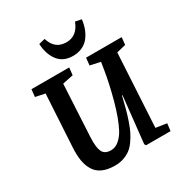

<svg xmlns="http://www.w3.org/2000/svg" viewBox="-216 -1100 1200 1270"><g transform="rotate(-30 384.5 -465.5)"><path d="M308.1 -944.8Q322.8 -898.4 351.1 -875.7Q379.4 -853 424.8 -853Q505.9 -853 540 -943.8L586.9 -934.1Q582.5 -896.5 570.6 -865Q558.6 -833.5 538.8 -807.9Q519 -782.2 487.8 -767.6Q456.5 -752.9 417 -752.9Q342.8 -752.9 304 -803.2Q265.1 -853.5 261.2 -933.1ZM648.9 -68.8 731.9 -56.2 725.1 0H538.1L530.8 -12.2L568.8 -365.2H564.9Q552.2 -312.5 542.2 -274.9Q532.2 -237.3 517.8 -194.8Q503.4 -152.3 489 -123.5Q474.6 -94.7 454.6 -66.7Q434.6 -38.6 411.9 -22.2Q389.2 -5.9 359.6 4.2Q330.1 14.2 294.9 14.2Q238.8 14.2 200.7 -2.9Q162.6 -20 142.1 -53.5Q121.6 -86.9 114.5 -129.9Q107.4 -172.9 110.8 -231L133.8 -628.9L61 -644L66.9 -700.2H355L349.1 -644L267.1 -627L246.1 -230Q242.2 -155.8 257.8 -121.3Q273.4 -86.9 321.8 -86.9Q356 -86.9 384.5 -111.8Q413.1 -136.7 432.1 -172.9Q469.2 -243.7 500.5 -358.9Q531.7 -474.1 546.9 -569.8L556.2 -627L478 -644L483.9 -700.2H755.9L750 -644L680.2 -627Z"/></g></svg>

Font: Literata Book
Style: Bold Italic
Weight: 700
Italic angle: -3°
Designer: Latin by Veronika Burian and Jose Scaglione. Greek by Irene Vlachou. Cyrillic by Vera Evstafieva
Foundry: TypeTogether
Version: Version 1.003;PS 001.003;hotconv 1.0.88;makeotf.lib2.5.64775